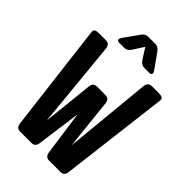

<svg xmlns="http://www.w3.org/2000/svg" viewBox="-268 -1022 1122 1122"><g transform="rotate(45 293.0 -460.5)"><path d="M127 0Q95.7 0 91.8 -33.7L10.7 -698.7Q9.8 -706.5 9.8 -712.9Q9.8 -732.4 43.9 -732.4H102.5Q134.3 -732.4 137.7 -698.7L190.4 -156.2L223.6 -470.7Q227.1 -503.9 258.8 -503.9H326.7Q358.9 -503.9 362.3 -469.7L395.5 -156.2L448.2 -698.7Q451.7 -732.4 483.4 -732.4H542Q576.2 -732.4 576.2 -712.9Q576.2 -706.5 575.2 -698.7L494.1 -33.7Q490.2 0 459 0H366.2Q335.9 0 331.1 -33.7L292.5 -308.6L254.9 -33.7Q250.5 0 219.7 0ZM260.3 -921.4H325.7Q345.7 -921.4 362.8 -897.5L425.3 -809.6Q434.6 -796.4 434.6 -789.1Q434.6 -776.4 415.5 -776.4H379.9Q351.6 -776.4 335.9 -800.8L293 -867.7L250 -800.8Q234.4 -776.4 206.1 -776.4H170.4Q151.4 -776.4 151.4 -789.1Q151.4 -796.4 160.6 -809.6L223.1 -897.5Q240.2 -921.4 260.3 -921.4Z"/></g></svg>

Font: Simply Mono
Style: Bold
Weight: 700
Designer: Wojciech Kalinowski "wmk69" (wmk69@o2.pl)
Foundry: Wojciech Kalinowski "wmk69" (wmk69@o2.pl)
Version: Version 1.0.0